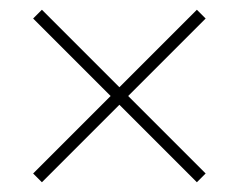

<svg xmlns="http://www.w3.org/2000/svg" viewBox="-20 -550 491 394"><path d="M48 -194 66 -176 225 -335 384 -176 402 -194 243 -353 402 -512 384 -530 225 -371 66 -530 48 -512 207 -353Z"/></svg>

Font: Noto Sans Sinhala Condensed Thin
Style: Regular
Weight: 100
Width: 3
Designer: Jelle Bosma - Monotype Design Team
Foundry: Monotype Imaging Inc.
Version: Version 2.006